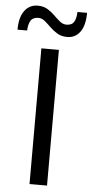

<svg xmlns="http://www.w3.org/2000/svg" viewBox="-101 -969 478 1005"><g transform="rotate(5 138.5 -467.0)"><path d="M94 0Q94 -59.5 94 -114.5Q94 -169.5 94 -235.5V-474.5Q94 -542 94 -597.8Q94 -653.5 94 -713H186Q186 -653.5 186 -597.8Q186 -542 186 -474.5V-235.5Q186 -169.5 186 -114.5Q186 -59.5 186 0ZM223 -784Q193 -784 171.2 -797Q149.5 -810 132 -827.2Q114.5 -844.5 98.8 -857.5Q83 -870.5 65 -870.5Q36 -870.5 24.5 -852Q13 -833.5 11.5 -799.5H-39Q-39 -864.5 -13.2 -899.2Q12.5 -934 56.5 -934Q86 -934 107.5 -921Q129 -908 146 -891Q163 -874 179 -861Q195 -848 213.5 -848Q242 -848 253.2 -866.5Q264.5 -885 265.5 -919H316Q316 -853.5 291 -818.8Q266 -784 223 -784Z"/></g></svg>

Font: Commissioner Thin
Style: Regular
Weight: 400
Version: Version 1.000